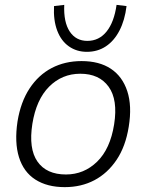

<svg xmlns="http://www.w3.org/2000/svg" viewBox="-20 -761 602 789"><path d="M246 8Q174 8 125.5 -23Q77 -54 58 -115Q39 -176 52 -262Q65 -342 101.5 -397.5Q138 -453 192.5 -481.5Q247 -510 315 -510Q388 -510 435.5 -478.5Q483 -447 503 -386.5Q523 -326 509 -240Q496 -159 459 -104Q422 -49 368 -20.5Q314 8 246 8ZM251 -44Q325 -44 379 -96.5Q433 -149 449 -250Q465 -351 426.5 -404.5Q388 -458 310 -458Q235 -458 182 -405Q129 -352 113 -252Q97 -150 134 -97Q171 -44 251 -44ZM337 -548Q295 -548 263 -570.5Q231 -593 215 -635.5Q199 -678 202 -736L244 -741Q241 -670 266.5 -631.5Q292 -593 339 -593Q387 -593 418 -631.5Q449 -670 459 -741L500 -736Q493 -678 471 -635.5Q449 -593 415 -570.5Q381 -548 337 -548Z"/></svg>

Font: Mulish ExtraLight Light
Style: Italic
Weight: 300
Italic angle: -9°
Version: Version 3.603